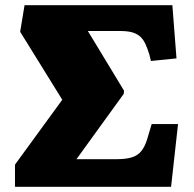

<svg xmlns="http://www.w3.org/2000/svg" viewBox="-20 -723 750 743"><path d="M38 0V-86L221 -337L58 -600L75 -703H647L663 -497L564 -487L558 -512Q550 -538 541.5 -555.5Q533 -573 520 -583.5Q507 -594 489 -598.5Q471 -603 446 -603H320L460 -372L459 -360L252 -74L229 -107H430Q467 -107 490 -114Q513 -121 527 -138.5Q541 -156 550 -186L567 -243H669L642 0Z"/></svg>

Font: Literata 18pt Black
Style: Italic
Weight: 900
Italic angle: -2°
Designer: Latin by Veronika Burian and Jose Scaglione. Greek by Irene Vlachou. Cyrillic by Vera Evstafieva
Foundry: TypeTogether
Version: Version 3.103;gftools[0.9.29]